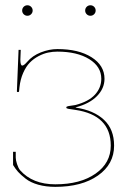

<svg xmlns="http://www.w3.org/2000/svg" viewBox="-20 -710 475 732"><path d="M29.8 -82V-131.3H40V-108.9Q40 -99.6 44.9 -84.5Q49.8 -69.3 56.6 -61Q104 -7.3 190.9 -7.3Q286.1 -7.3 344.2 -47.9Q402.3 -88.4 402.3 -154.8Q402.3 -271 267.6 -291L241.7 -294.9Q232.9 -296.4 232.9 -299.3V-300.8Q232.9 -304.2 241.7 -305.7L267.6 -309.6Q317.9 -322.8 342 -349.1Q366.2 -375.5 366.2 -409.7Q366.2 -456.1 320.1 -484.6Q273.9 -513.2 198.7 -513.2Q180.7 -513.2 163.3 -509.5Q146 -505.9 127.2 -496.1Q108.4 -486.3 93.8 -471.4Q79.1 -456.5 68.4 -432.1Q57.6 -407.7 54.2 -377L52.7 -362.3Q52.7 -358.9 48.3 -358.9Q44.4 -358.9 44.4 -362.3L50.8 -520H59.1Q57.6 -487.3 57.6 -482.9Q57.6 -460 64.9 -460Q71.3 -460 84 -474.6Q103.5 -497.6 135.7 -510.3Q168 -522.9 198.7 -522.9Q279.8 -522.9 329.1 -491.7Q378.4 -460.4 378.4 -409.7Q378.4 -373 349.9 -343.8Q321.3 -314.5 268.6 -300.8V-299.8Q337.4 -289.6 376.2 -253.4Q415 -217.3 415 -154.8Q415 -84 353.5 -40.8Q292 2.4 190.9 2.4Q154.8 2.4 125.5 -5.9Q96.2 -14.2 77.4 -29.1Q58.6 -43.9 48.8 -54.9Q39.1 -65.9 30.3 -80.1Q29.8 -80.6 29.8 -82ZM70.3 -655.8Q64.5 -661.6 64.5 -669.9Q64.5 -678.2 70.3 -684.1Q76.2 -689.9 84.5 -689.9Q92.8 -689.9 98.6 -684.1Q104.5 -678.2 104.5 -669.9Q104.5 -661.6 98.6 -655.8Q92.8 -649.9 84.5 -649.9Q76.2 -649.9 70.3 -655.8ZM310.5 -655.8Q304.7 -661.6 304.7 -669.9Q304.7 -678.2 310.5 -684.1Q316.4 -689.9 324.7 -689.9Q333 -689.9 338.9 -684.1Q344.7 -678.2 344.7 -669.9Q344.7 -661.6 338.9 -655.8Q333 -649.9 324.7 -649.9Q316.4 -649.9 310.5 -655.8Z"/></svg>

Font: Znikomit
Style: Regular
Weight: 100
Designer: gluk
Foundry: gluk
Version: Version 0.53